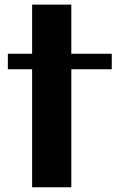

<svg xmlns="http://www.w3.org/2000/svg" viewBox="-20 -791 500 811"><path d="M281.2 0H115.7V-498.5H13.2V-564H115.7V-771.5H281.2V-564H452.1V-498.5H281.2Z"/></svg>

Font: Aclonica
Style: Regular
Weight: 400
Designer: Astigmatic (AOETI)
Foundry: Astigmatic (AOETI)
Version: Version 1.000